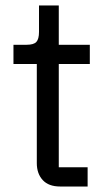

<svg xmlns="http://www.w3.org/2000/svg" viewBox="-20 -679 391 699"><path d="M199 0Q157 0 135.5 -23.5Q114 -47 114 -85V-446H29V-516H77Q103 -516 112.5 -526.5Q122 -537 122 -563V-659H194V-516H307V-446H194V-70H299V0Z"/></svg>

Font: IBM Plex Sans
Style: Regular
Weight: 400
Designer: Mike Abbink, Paul van der Laan, Pieter van Rosmalen
Foundry: Bold Monday
Version: Version 3.005